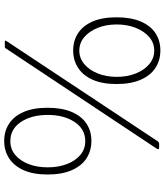

<svg xmlns="http://www.w3.org/2000/svg" viewBox="47 -840 803 938"><g transform="rotate(-90 449.0 -371.5)"><path d="M671 10Q623 10 586 -14Q549 -38 528 -86Q507 -134 507 -204Q507 -274 528 -321Q549 -368 586 -392Q623 -416 671 -416Q719 -416 755.5 -392Q792 -368 812.5 -321Q833 -274 833 -204Q833 -134 812.5 -86Q792 -38 755.5 -14Q719 10 671 10ZM229 -327Q181 -327 144 -351Q107 -375 86 -423Q65 -471 65 -541Q65 -611 86 -658Q107 -705 144 -729Q181 -753 229 -753Q277 -753 313.5 -729Q350 -705 370.5 -658Q391 -611 391 -541Q391 -471 370.5 -423Q350 -375 313.5 -351Q277 -327 229 -327ZM228 -357Q287 -357 321.5 -409Q356 -461 356 -540Q356 -620 321.5 -671.5Q287 -723 228 -723Q189 -723 160.5 -699Q132 -675 116 -634Q100 -593 100 -540Q100 -488 116 -446.5Q132 -405 160.5 -381Q189 -357 228 -357ZM670 -20Q708 -20 736.5 -44.5Q765 -69 781.5 -110.5Q798 -152 798 -203Q798 -255 781.5 -296Q765 -337 736.5 -361.5Q708 -386 670 -386Q633 -386 604 -361.5Q575 -337 558.5 -295.5Q542 -254 542 -203Q542 -152 558.5 -110.5Q575 -69 604 -44.5Q633 -20 670 -20ZM228 -4Q223 4 213 4H197Q190 4 189 0Q188 -4 192 -9L681 -745Q683 -749 686 -749.5Q689 -750 693 -750H713Q717 -750 718.5 -748.5Q720 -747 717 -742Z"/></g></svg>

Font: Libre Franklin Thin Thin
Style: Regular
Weight: 250
Version: Version 3.000